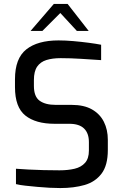

<svg xmlns="http://www.w3.org/2000/svg" viewBox="-20 -948 622 974"><path d="M286 6Q262 6 231.5 4.5Q201 3 169.5 0Q138 -3 109.5 -6Q81 -9 61 -14V-92Q87 -90 123.5 -88Q160 -86 201.5 -85Q243 -84 282 -84Q325 -84 358.5 -92Q392 -100 411.5 -122Q431 -144 431 -184V-227Q431 -272 406.5 -296Q382 -320 332 -320H257Q161 -320 108.5 -362Q56 -404 56 -506V-546Q56 -652 113.5 -697.5Q171 -743 277 -743Q312 -743 352 -739.5Q392 -736 430 -731Q468 -726 493 -721V-643Q448 -646 392.5 -649.5Q337 -653 288 -653Q246 -653 215.5 -643.5Q185 -634 168.5 -610Q152 -586 152 -542V-512Q152 -458 181 -437Q210 -416 262 -416H343Q406 -416 446.5 -393Q487 -370 507 -330Q527 -290 527 -239V-187Q527 -109 495 -67Q463 -25 409 -9.5Q355 6 286 6ZM135 -791 253 -928H323L430 -791H370L286 -882L195 -791Z"/></svg>

Font: Exo Thin Medium
Style: Regular
Weight: 500
Version: Version 2.000